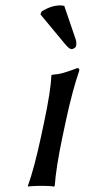

<svg xmlns="http://www.w3.org/2000/svg" viewBox="-20 -693 316 716"><path d="M144 -234.9Q169.9 -356.9 171.4 -411.1L173.8 -414.1Q185.5 -415 196 -416.7Q206.5 -418.5 217.3 -421.6Q228 -424.8 234.1 -426.8Q240.2 -428.7 252 -433.1L268.1 -439Q277.3 -439 275.4 -429.2Q250 -354.5 227.5 -251L212.4 -180.2Q189 -68.4 184.1 0L181.6 2.9Q168 0 133.8 0Q118.2 0 106 0.7Q93.8 1.5 88.9 2L84.5 2.9L84 0Q107.9 -66.4 132.3 -180.2ZM219.7 -670.9 262.7 -544.9Q266.1 -533.2 263.7 -521Q262.7 -517.1 257.3 -513.4Q252 -509.8 246.1 -509.8Q238.3 -509.8 221.7 -529.8L130.9 -639.2L134.8 -649.9Q170.9 -672.9 205.1 -672.9Q211.9 -672.9 219.7 -670.9Z"/></svg>

Font: Linux Biolinum G
Style: Italic
Weight: 400
Italic angle: -12°
Designer: Philipp H. Poll
Foundry: Philipp H. Poll
Version: Version 0.5.1